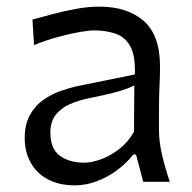

<svg xmlns="http://www.w3.org/2000/svg" viewBox="-20 -554 586 585"><path d="M236.3 -58.3Q192 -58.3 162.7 -79.2Q133.5 -100.2 133.5 -149.9Q133.5 -183.7 149.9 -204.4Q166.4 -225.2 193.4 -236.9Q220.3 -248.5 251.6 -254.9Q299.5 -264.5 326.1 -271.4Q352.7 -278.3 366.6 -283.8Q380.5 -289.2 389.2 -293.7L388.3 -152.8Q370.7 -121.1 343.5 -100.1Q316.2 -79 287.5 -68.6Q258.8 -58.3 236.3 -58.3ZM209.1 10.8Q240.6 10.8 273.6 -1.3Q306.6 -13.3 335.8 -34.8Q365.1 -56.2 386.1 -83.2H394.4L416.3 0H497.4Q482.3 -44.9 473.3 -84.1Q464.4 -123.2 464.4 -157.7V-222Q464.4 -255.8 466 -291.6Q467.6 -327.4 467.6 -351.1Q467.6 -447.3 417.6 -490.6Q367.7 -533.8 282.8 -533.8Q249 -533.8 211 -526.8Q173 -519.8 138.2 -510.5Q103.4 -501.3 78.9 -494.4L83.7 -416.7Q121.2 -431.9 157.8 -441.7Q194.3 -451.6 223 -456.5Q251.6 -461.4 266 -461.4Q302.9 -461.4 331.9 -451.5Q360.9 -441.7 377 -412.9Q393 -384.1 390.8 -327.1L220.4 -292.5Q194.9 -287.3 166.2 -277.4Q137.5 -267.5 112.3 -249.9Q87.2 -232.3 71.3 -203.9Q55.3 -175.5 55.3 -133.2Q55.3 -91.8 73.2 -59.1Q91.1 -26.4 125.3 -7.8Q159.5 10.8 209.1 10.8Z"/></svg>

Font: Pinar FD VF
Style: Regular
Weight: 300
Designer: Amin Abedi
Version: Version 2.000